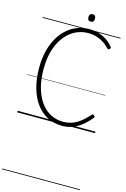

<svg xmlns="http://www.w3.org/2000/svg" viewBox="-295 -1588 1624 2465"><g transform="rotate(15 517.5 -355.0)"><path d="M600 19Q491 19 403.5 -26.5Q316 -72 253.5 -156.5Q191 -241 157.5 -359.5Q124 -478 124 -624Q124 -723 140.5 -809Q157 -895 188.5 -967Q220 -1039 264.5 -1095.5Q309 -1152 364.5 -1191.5Q420 -1231 485 -1251.5Q550 -1272 623 -1272Q682 -1272 740 -1255.5Q798 -1239 849.5 -1206Q901 -1173 940 -1124Q948 -1114 947 -1107.5Q946 -1101 936 -1093Q926 -1084 919 -1084.5Q912 -1085 903 -1094Q863 -1137 817.5 -1164.5Q772 -1192 723 -1205.5Q674 -1219 623 -1219Q559 -1219 502 -1200.5Q445 -1182 396 -1146Q347 -1110 307.5 -1058.5Q268 -1007 240 -940.5Q212 -874 197.5 -795Q183 -716 183 -624Q183 -490 212.5 -382Q242 -274 296.5 -196Q351 -118 428 -76.5Q505 -35 600 -35Q652 -35 697 -48Q742 -61 782 -85Q822 -109 858 -142Q894 -175 930 -214Q938 -224 946 -224.5Q954 -225 964 -216Q974 -207 975 -200.5Q976 -194 968 -185Q911 -117 853.5 -71.5Q796 -26 734 -3.5Q672 19 600 19ZM610 -1369Q588 -1369 577.5 -1380.5Q567 -1392 567 -1417Q567 -1443 577.5 -1455Q588 -1467 610 -1467Q632 -1467 643 -1455Q654 -1443 654 -1417Q654 -1392 643 -1380.5Q632 -1369 610 -1369ZM0 747H1035V757H0ZM0 -20H1035V0H0ZM0 -505H1035V-500H0ZM0 -1267H1035V-1257H0Z"/></g></svg>

Font: Playwrite VN Guides
Style: Regular
Weight: 400
Designer: Veronika Burian, José Scaglione
Foundry: TypeTogether
Version: Version 1.003